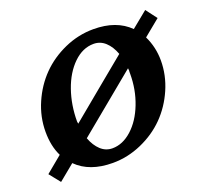

<svg xmlns="http://www.w3.org/2000/svg" viewBox="-127 -602 767 715"><g transform="rotate(-20 256.5 -244.5)"><path d="M307.6 -490.7Q398.4 -490.7 449.7 -439.5Q486.8 -470.2 513.7 -491.7L546.9 -447.8L481.9 -394.5Q504.4 -348.1 504.4 -295.4Q504.4 -237.3 480.5 -182.4Q456.5 -127.4 416.5 -86.9Q376.5 -46.4 321 -22Q265.6 2.4 206.5 2.4Q114.7 2.4 63.5 -48.8Q14.6 -9.3 0.5 2.9L-34.2 -40.5L30.3 -93.8Q9.8 -135.3 9.8 -191.9Q9.8 -250.5 33.7 -305.4Q57.6 -360.4 97.4 -400.9Q137.2 -441.4 192.6 -466.1Q248 -490.7 307.6 -490.7ZM379.9 -287.1Q379.9 -292 379.9 -294.7Q379.9 -297.4 380.1 -298.3Q380.4 -299.3 380.4 -299.8Q380.4 -303.2 379.4 -309.6Q185.1 -149.4 146 -117.2Q157.7 -85.9 177.5 -67.6Q197.3 -49.3 223.6 -49.3Q264.6 -49.3 301 -82.3Q337.4 -115.2 358.6 -170.2Q379.9 -225.1 379.9 -287.1ZM289.6 -439Q246.1 -439 209.7 -403.6Q173.3 -368.2 153.3 -310.8Q133.3 -253.4 133.3 -188Q133.3 -187.5 133.5 -186.8Q133.8 -186 134 -183.8Q134.3 -181.6 134.8 -179.2Q177.7 -214.8 255.6 -279.1Q333.5 -343.3 367.2 -371.1Q355.5 -402.8 335.7 -420.9Q315.9 -439 289.6 -439Z"/></g></svg>

Font: Flanker
Style: Bold Italic
Weight: 700
Italic angle: -12°
Designer: Flanker
Version: Version 2.000